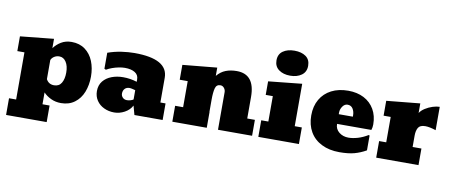

<svg xmlns="http://www.w3.org/2000/svg" viewBox="-80 -1139 3931 1676"><g transform="rotate(10 1885.0 -301.0)"><path d="M390.6 193.8H30.8V45.9H93.8V-372.1H30.8V-502.9L327.6 -533.2V-450.2Q352.5 -484.9 392.1 -509Q431.6 -533.2 484.9 -533.2Q554.7 -533.2 604 -497.1Q653.3 -460.9 678 -399.9Q702.6 -338.9 702.6 -264.2Q702.6 -189.9 678.2 -127Q653.8 -64.9 604.2 -28.1Q554.7 8.8 483.9 8.8Q434.6 8.8 394.3 -10.5Q354 -29.8 327.6 -58.1V46.9H390.6ZM397.9 -133.8Q441.9 -133.8 462.9 -168.9Q483.9 -204.1 483.9 -261.2Q483.9 -319.8 460.9 -355Q438 -390.1 400.9 -390.1Q376 -390.1 356 -377.7Q335.9 -365.2 327.6 -345.2V-175.8Q349.6 -133.8 397.9 -133.8Z M955.6 8.8Q905.8 8.8 865.2 -10.7Q824.2 -29.8 799.8 -65.9Q775.4 -102.1 775.4 -149.9Q775.4 -201.7 804.2 -237.8Q833 -272.9 879.6 -290.5Q926.3 -308.1 980.5 -308.1Q1044.4 -308.1 1103.5 -289.1V-311Q1103.5 -350.1 1070.6 -370.6Q1037.6 -391.1 981.4 -391.1Q957.5 -391.1 927.7 -385.3Q897.9 -379.4 869.6 -369.1Q841.3 -358.9 820.3 -346.2L806.2 -352.1V-494.1Q865.2 -515.1 926.8 -524.2Q988.3 -533.2 1041.5 -533.2Q1338.4 -533.2 1338.4 -366.2V-147H1384.3V0H1134.3L1112.3 -80.1Q1091.3 -39.1 1046.9 -15.1Q1002.4 8.8 955.6 8.8ZM1047.4 -116.2Q1063.5 -116.2 1080.3 -121.6Q1097.2 -127 1103.5 -132.8V-214.8Q1096.2 -215.8 1080.1 -220.7Q1063.5 -225.1 1051.3 -225.1Q1025.4 -225.1 1010 -209Q994.6 -192.9 994.6 -166Q994.6 -146 1009 -131.1Q1023.4 -116.2 1047.4 -116.2Z M2109.4 -332V-141.1H2177.2V0H1875V-333Q1875 -354 1861.6 -370.1Q1848.1 -386.2 1829.1 -386.2Q1793.5 -386.2 1784.2 -350.6Q1774.4 -314 1774.4 -248V-141.1H1775.4V0H1470.2V-141.1H1541V-372.1H1470.2V-503.9L1774.4 -533.2V-460Q1808.1 -500 1851.1 -516.6Q1894 -533.2 1948.2 -533.2Q2109.4 -533.2 2109.4 -332Z M2412.6 -574.2Q2351.6 -574.2 2312 -603Q2272.5 -631.8 2272.5 -686Q2272.5 -740.2 2312 -768.1Q2351.6 -795.9 2413.6 -795.9Q2475.6 -795.9 2514.4 -768.6Q2553.2 -741.2 2553.2 -686Q2553.2 -631.8 2513.4 -603Q2473.6 -574.2 2412.6 -574.2ZM2592.3 -147V0H2232.4V-147H2295.4V-372.1H2232.4V-492.2L2529.3 -522.9V-147Z M2951.7 8.8Q2860.8 8.8 2793.9 -24.9Q2726.6 -58.1 2690.7 -120.1Q2654.8 -182.1 2654.8 -265.1Q2654.8 -347.2 2689.9 -407.7Q2724.6 -467.8 2788.1 -500.5Q2851.6 -533.2 2937 -533.2Q3015.6 -533.2 3075.7 -502.4Q3135.7 -471.2 3168.7 -414.1Q3201.7 -356.9 3201.7 -280.8Q3201.7 -254.4 3193.8 -231H2889.6Q2889.6 -185.1 2924.3 -157.5Q2959 -129.9 3007.8 -129.9Q3044.9 -129.9 3089.4 -142.8Q3133.8 -155.8 3178.7 -183.1L3187 -180.2V-48.8Q3136.7 -20 3083.7 -5.6Q3030.8 8.8 2951.7 8.8ZM2889.6 -331.1V-316.9H3014.6V-327.1Q3014.6 -361.8 2998.8 -387Q2982.9 -412.1 2951.7 -412.1Q2925.8 -412.1 2907.7 -386.5Q2889.6 -360.8 2889.6 -331.1Z M3652.3 0H3277.3V-147H3340.3V-372.1H3277.3V-503.9L3574.2 -533.2V-448.2Q3589.8 -472.7 3620.1 -491.9Q3650.4 -511.2 3684.8 -522.2Q3719.2 -533.2 3746.6 -533.2V-326.2Q3689.5 -345.2 3652.3 -345.2Q3605.5 -345.2 3589.8 -318.1Q3574.2 -291 3574.2 -247.1V-147H3652.3Z"/></g></svg>

Font: Angkor
Style: Regular
Weight: 400
Designer: Danh Hong
Foundry: Danh Hong
Version: Version 8.000; ttfautohint (v1.8.3)